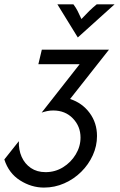

<svg xmlns="http://www.w3.org/2000/svg" viewBox="-72 -645 550 882"><path d="M129.9 216.7Q72.2 216.7 20.1 183.7Q-31.9 150.7 -52.1 87.5L14.6 3.5Q13.2 43.1 27.4 75.3Q41.7 107.6 69.8 126.7Q97.9 145.8 137.5 145.8Q181.2 145.8 217.7 123.3Q254.2 100.7 276 64.2Q297.9 27.8 297.9 -13.2Q297.9 -64.6 262.8 -101Q227.8 -137.5 172.2 -137.5Q158.3 -137.5 144.8 -134.7Q131.2 -131.9 119.4 -127.8L293.8 -350H104.2L120.1 -416.7H428.5L250 -190.3Q305.6 -172.2 339.6 -126.4Q373.6 -80.6 373.6 -20.1Q373.6 25.7 354.2 68.4Q334.7 111.1 301 144.4Q267.4 177.8 223.3 197.2Q179.2 216.7 129.9 216.7ZM285.4 -472.9 191.7 -625H265.3Q276.4 -610.4 284.4 -594.8Q292.4 -579.2 302.1 -557.6Q322.2 -579.2 338.2 -594.8Q354.2 -610.4 372.2 -625H454.2Z"/></svg>

Font: Afacad
Style: Italic
Weight: 400
Italic angle: -14°
Designer: Kristian Moeller
Foundry: Dicotype
Version: Version 1.000